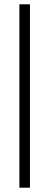

<svg xmlns="http://www.w3.org/2000/svg" viewBox="-20 -720 229 891"><path d="M70 -700H119V151H70Z"/></svg>

Font: Urbanist ExtraLight
Style: Regular
Weight: 200
Designer: Corey Hu
Foundry: Corey Hu
Version: Version 1.330; ttfautohint (v1.8.4.7-5d5b)